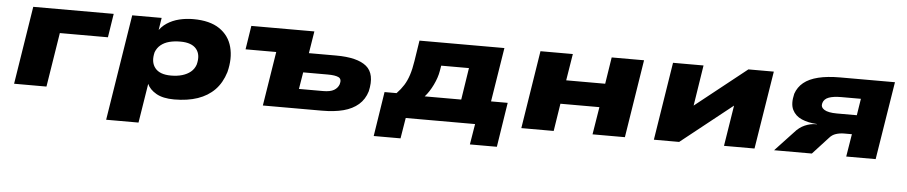

<svg xmlns="http://www.w3.org/2000/svg" viewBox="-41 -789 5861 1241"><g transform="rotate(5 2889.5 -168.5)"><path d="M54 0 134 -506H656L632 -352H320L264 0Z M667 180 776 -507H967L952 -411H944Q966 -449 1002 -472.5Q1038 -496 1081.5 -506.5Q1125 -517 1172 -517Q1279 -517 1342 -474.5Q1405 -432 1424.5 -358.5Q1444 -285 1421 -195Q1399 -124 1355 -79Q1311 -34 1245.5 -11.5Q1180 11 1093 11Q1020 11 976.5 -14Q933 -39 917 -76L918 -77L877 180ZM1059 -141Q1100 -141 1132 -150.5Q1164 -160 1186.5 -178.5Q1209 -197 1219 -226Q1236 -290 1205.5 -327.5Q1175 -365 1102 -365Q1061 -365 1029 -356.5Q997 -348 974.5 -329.5Q952 -311 941 -282Q925 -218 955.5 -179.5Q986 -141 1059 -141Z M1668 0 1724 -352H1525L1549 -506H1958L1935 -363H2111Q2250 -363 2309 -314Q2368 -265 2342 -151Q2326 -98 2287.5 -64.5Q2249 -31 2190.5 -15.5Q2132 0 2051 0ZM1891 -127H2048Q2094 -127 2118 -141Q2142 -155 2151 -180Q2161 -214 2139.5 -225Q2118 -236 2068 -236H1909Z M2399 134 2444 -155H2522Q2549 -183 2567.5 -212.5Q2586 -242 2598.5 -280.5Q2611 -319 2619 -371L2640 -506H3191L3135 -155H3243L3198 134H3023L3045 0H2595L2573 134ZM2705 -150H2942L2974 -357H2794L2788 -322Q2781 -279 2757.5 -230.5Q2734 -182 2705 -150Z M3345 0 3425 -506H3635L3607 -333H3860L3887 -506H4097L4017 0H3807L3836 -179H3583L3555 0Z M4205 0 4285 -506H4483L4436 -205H4395L4774 -506H4939L4858 0H4660L4708 -302H4749L4369 0Z M4985 0 5102 -125Q5132 -160 5168 -175.5Q5204 -191 5238 -191H5247L5244 -193Q5189 -196 5147 -214Q5105 -232 5086 -270.5Q5067 -309 5083 -375Q5098 -419 5133.5 -448Q5169 -477 5228 -491.5Q5287 -506 5371 -506H5725L5644 0H5453L5477 -147H5427Q5399 -147 5374 -139Q5349 -131 5332 -111L5230 0ZM5369 -272H5498L5515 -380H5388Q5337 -380 5307 -369Q5277 -358 5269 -331Q5261 -304 5286.5 -288Q5312 -272 5369 -272Z"/></g></svg>

Font: Nunito Sans 7pt Expanded Black
Style: Italic
Weight: 900
Width: 7
Italic angle: -9°
Designer: Vernon Adams
Foundry: Vernon Adams
Version: Version 3.101;gftools[0.9.27]